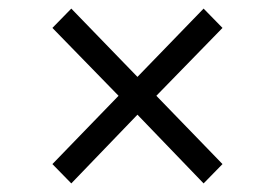

<svg xmlns="http://www.w3.org/2000/svg" viewBox="-20 -553 640 447"><path d="M146 -126 300 -286 454 -126 498 -171 344 -330 498 -488 454 -533 300 -374 146 -533 102 -488 256 -330 102 -171Z"/></svg>

Font: Hasklig
Style: Regular
Weight: 400
Monospace: yes
Designer: Paul D. Hunt, Teo Tuominen
Foundry: Adobe Systems Incorporated
Version: Version 2.030;PS 1.0;hotconv 16.6.51;makeotf.lib2.5.65220